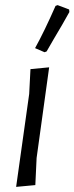

<svg xmlns="http://www.w3.org/2000/svg" viewBox="-20 -726 291 750"><path d="M197 -703 205 -706 250 -689 251 -679Q238 -655 223 -629.5Q208 -604 190 -573.5Q172 -543 162 -525L154 -522L117 -538Q153 -603 197 -703ZM172 -463 123 -109 118 -3 43 4 94 -359 99 -456Z"/></svg>

Font: Alegreya Sans
Style: Italic
Weight: 400
Italic angle: -7°
Designer: Juan Pablo del Peral
Foundry: Huerta Tipografica
Version: Version 2.007